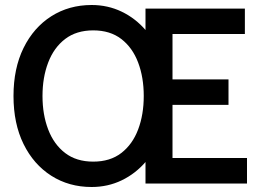

<svg xmlns="http://www.w3.org/2000/svg" viewBox="-20 -734 1040 768"><path d="M346.5 14Q256 14 185.2 -31Q114.5 -76 74.2 -157.8Q34 -239.5 34 -350Q34 -460.5 74.2 -542.2Q114.5 -624 185.2 -669Q256 -714 346.5 -714Q411.5 -714 467 -687.2Q522.5 -660.5 564 -611.8Q605.5 -563 628.5 -496.5Q651.5 -430 651.5 -350Q651.5 -270.5 628.5 -203.8Q605.5 -137 564 -88.2Q522.5 -39.5 467 -12.8Q411.5 14 346.5 14ZM353 -87.5Q420.5 -87.5 465.2 -122Q510 -156.5 532.5 -216Q555 -275.5 555 -350Q555 -424.5 532.5 -484Q510 -543.5 465.2 -578Q420.5 -612.5 353 -612.5Q285.5 -612.5 240.5 -578Q195.5 -543.5 172.8 -484Q150 -424.5 150 -350Q150 -275.5 172.8 -216Q195.5 -156.5 240.5 -122Q285.5 -87.5 353 -87.5ZM562 0V-699.5H959.5V-598H670V-416.5H894V-314.5H670V-102H968V0Z"/></svg>

Font: Cabin SemiCondensedMedium
Style: Regular
Weight: 500
Width: 4
Designer: Pablo Impallari
Foundry: Pablo Impallari. http://www.impallari.com Igino Marini. http://www.ikern.com
Version: Version 3.001